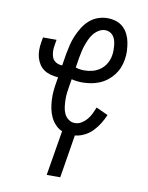

<svg xmlns="http://www.w3.org/2000/svg" viewBox="-84 -599 668 865"><g transform="rotate(10 250.0 -166.5)"><path d="M190 205 224 0H226Q208 -7 194 -21.5Q180 -36 171.5 -54Q163 -72 159 -92Q155 -112 154 -133Q153 -154 155 -175Q157 -196 161 -218L164 -237Q146 -238 129.5 -242.5Q113 -247 99.5 -256Q86 -265 77 -279Q68 -293 63.5 -309Q59 -325 59 -343Q59 -361 62 -378L66 -402H128L124 -378Q121 -363 121.5 -348Q122 -333 127 -320.5Q132 -308 144.5 -300.5Q157 -293 172 -293H173L182 -348Q186 -369 191 -390Q196 -411 205 -432Q214 -453 226 -472.5Q238 -492 255.5 -507.5Q273 -523 294.5 -530.5Q316 -538 337 -538Q358 -538 377 -532Q396 -526 410 -513Q424 -500 432.5 -482.5Q441 -465 444.5 -446Q448 -427 449 -407Q450 -387 446 -366Q443 -347 435.5 -329Q428 -311 415.5 -295Q403 -279 386.5 -266.5Q370 -254 351 -246.5Q332 -239 313 -236Q294 -233 275 -233Q263 -233 250 -234.5Q237 -236 226 -239L221 -209Q218 -192 216 -175.5Q214 -159 214.5 -142.5Q215 -126 217 -110Q219 -94 225.5 -80Q232 -66 245 -56.5Q258 -47 274 -47Q290 -47 304 -55.5Q318 -64 328.5 -76.5Q339 -89 346 -103.5Q353 -118 359 -133L413 -108Q404 -87 392 -67.5Q380 -48 364 -31.5Q348 -15 327 -4.5Q306 6 284 8L252 205ZM275 -288Q294 -288 313 -293Q332 -298 348 -310Q364 -322 374 -339.5Q384 -357 387 -376Q389 -387 389 -399Q389 -411 388 -422Q387 -433 384 -444Q381 -455 374.5 -464Q368 -473 358 -478Q348 -483 337 -483Q322 -483 308 -474.5Q294 -466 284 -453.5Q274 -441 267.5 -426.5Q261 -412 256 -397.5Q251 -383 248 -368.5Q245 -354 242 -339L235 -294Q244 -291 254.5 -289.5Q265 -288 275 -288Z"/></g></svg>

Font: Iosevka Slab Light
Style: Italic
Weight: 300
Italic angle: -9°
Monospace: yes
Designer: Belleve Invis
Foundry: Belleve Invis
Version: Version 11.1.1; ttfautohint (v1.8.3)